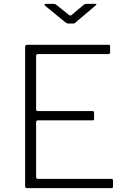

<svg xmlns="http://www.w3.org/2000/svg" viewBox="-20 -974 656 994"><path d="M110 -731Q110 -742 120 -742H543Q550 -742 550 -734V-703Q550 -694 541 -694H177Q167 -694 167 -685V-407Q167 -399 177 -399H459Q467 -399 467 -391V-359Q467 -355 465.5 -353Q464 -351 458 -351H177Q167 -351 167 -342V-57Q167 -48 177 -48H556Q565 -48 565 -40V-8Q565 -4 563 -2Q561 0 557 0H120Q110 0 110 -11V-731ZM412 -948Q416 -951 419.5 -952.5Q423 -954 427 -954H472Q486 -954 473 -944L375 -861Q372 -858 368 -855Q364 -852 358 -852H335Q328 -852 323.5 -855Q319 -858 314 -862L214 -944Q210 -948 210.5 -951Q211 -954 216 -954H257Q262 -954 265 -953Q268 -952 273 -948L334 -899Q342 -893 344.5 -893Q347 -893 354 -899Z"/></svg>

Font: Libre Franklin Thin ExtraLight
Style: Regular
Weight: 250
Version: Version 3.000